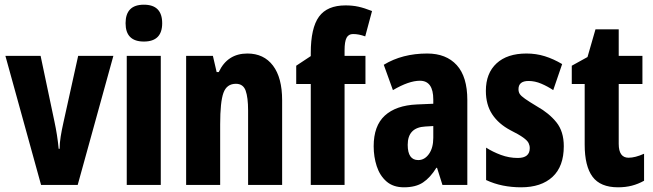

<svg xmlns="http://www.w3.org/2000/svg" viewBox="-20 -788 2781 818"><path d="M155 0 3 -550H153L212 -270Q218 -242 222.5 -213.5Q227 -185 230 -154H234Q234 -178 238.5 -206Q243 -234 250 -265L313 -550H463L311 0Z M593 -768Q671 -768 671 -689Q671 -611 593 -611Q515 -611 515 -689Q515 -768 593 -768ZM665 -550V0H520V-550Z M1034 -560Q1104 -560 1143 -508.5Q1182 -457 1182 -361V0H1037V-317Q1037 -373 1026.5 -402Q1016 -431 985 -431Q946 -431 932 -392.5Q918 -354 918 -258V0H773V-550H887L903 -481H912Q949 -560 1034 -560Z M1537 -430H1448V0H1304V-430H1242V-508L1304 -549V-562Q1304 -669 1339 -717Q1374 -765 1452 -765Q1482 -765 1507 -759.5Q1532 -754 1565 -741L1536 -633Q1522 -638 1509.5 -640.5Q1497 -643 1484 -643Q1465 -643 1456.5 -627Q1448 -611 1448 -573V-550H1537Z M1800 -560Q1881 -560 1926 -510.5Q1971 -461 1971 -362V0H1865L1842 -73H1839Q1813 -31 1782 -10.5Q1751 10 1701 10Q1655 10 1626.5 -15Q1598 -40 1585 -80Q1572 -120 1572 -165Q1572 -252 1619.5 -295.5Q1667 -339 1756 -343L1826 -346V-364Q1826 -444 1769 -444Q1722 -444 1654 -404L1615 -512Q1694 -560 1800 -560ZM1792 -249Q1717 -245 1717 -171Q1717 -106 1762 -106Q1789 -106 1807.5 -132Q1826 -158 1826 -201V-251Z M2382 -165Q2382 -79 2334 -34.5Q2286 10 2200 10Q2160 10 2122.5 2.5Q2085 -5 2051 -21V-159Q2079 -141 2114 -128Q2149 -115 2186 -115Q2237 -115 2237 -157Q2237 -168 2232 -178.5Q2227 -189 2209 -202Q2191 -215 2155 -233Q2104 -260 2077 -301Q2050 -342 2050 -401Q2050 -476 2095.5 -518Q2141 -560 2223 -560Q2264 -560 2301 -548.5Q2338 -537 2375 -515L2337 -404Q2313 -420 2286 -431.5Q2259 -443 2232 -443Q2189 -443 2189 -408Q2189 -396 2194.5 -387.5Q2200 -379 2217 -367Q2234 -355 2269 -334Q2319 -306 2350.5 -267Q2382 -228 2382 -165Z M2658 -116Q2686 -116 2724 -133V-18Q2699 -4 2672 3Q2645 10 2613 10Q2538 10 2504.5 -35Q2471 -80 2471 -172V-430H2416V-508L2483 -545L2517 -663H2616V-550H2717V-430H2616V-175Q2616 -116 2658 -116Z"/></svg>

Font: Noto Sans ExtraCondensed ExtraBold
Style: Regular
Weight: 800
Width: 2
Designer: Monotype Design Team
Foundry: Monotype Imaging Inc.
Version: Version 2.013; ttfautohint (v1.8.4.7-5d5b)